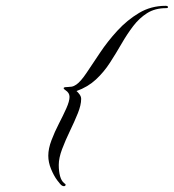

<svg xmlns="http://www.w3.org/2000/svg" viewBox="-20 -566 598 660"><path d="M549 -546Q557 -546 557.5 -542Q558 -538 551 -538Q513 -538 486 -521Q459 -504 438 -476.5Q417 -449 398 -416Q379 -383 358 -350.5Q337 -318 309.5 -292.5Q282 -267 243 -253Q248 -249 253.5 -241.5Q259 -234 259 -226Q259 -205 247.5 -176.5Q236 -148 220.5 -116Q205 -84 193.5 -53.5Q182 -23 182 1Q182 23 186.5 39.5Q191 56 201 64Q208 68 204.5 72Q201 76 193 72Q188 69 176.5 53.5Q165 38 155.5 15Q146 -8 146 -31Q146 -55 157 -84Q168 -113 182.5 -141Q197 -169 208 -193.5Q219 -218 219 -233Q219 -247 205 -256Q189 -267 214 -267Q218 -267 225.5 -268Q233 -269 242 -275Q257 -285 277.5 -315.5Q298 -346 324 -385Q350 -424 383.5 -460.5Q417 -497 458 -521.5Q499 -546 549 -546Z"/></svg>

Font: Kapakana
Style: Regular
Weight: 400
Designer: Kousuke Nagai
Version: Version 1.002